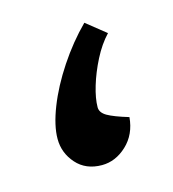

<svg xmlns="http://www.w3.org/2000/svg" viewBox="-57 -399 343 381"><g transform="rotate(-15 114.5 -209.0)"><path d="M109 -68Q76 -68 56.5 -90Q37 -112 37 -141Q37 -168 51.5 -205Q66 -242 91.5 -280.5Q117 -319 148 -350L188 -318Q171 -300 158 -274.5Q145 -249 137.5 -224Q130 -199 130 -181Q130 -170 143 -162.5Q156 -155 186 -146Q183 -111 160 -89.5Q137 -68 109 -68Z"/></g></svg>

Font: Noto Sans NKo Unjoined Medium
Style: Regular
Weight: 500
Designer: Monotype Design Team
Foundry: Monotype Imaging Inc.
Version: Version 2.004